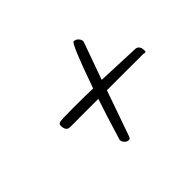

<svg xmlns="http://www.w3.org/2000/svg" viewBox="-80 -565 522 522"><g transform="rotate(-45 181.0 -304.0)"><path d="M362 -297Q362 -293 358.5 -293Q355 -293 353 -294H213L167 -163Q165 -156 159 -156Q153 -156 147.5 -161.5Q142 -167 142 -174Q164 -247 180 -294H71Q56 -294 56 -315Q56 -321 62 -323Q68 -325 112.5 -325Q157 -325 190 -324Q235 -452 243 -452Q251 -452 256.5 -446Q262 -440 262 -433L223 -324L347 -319Q362 -318 362 -297Z"/></g></svg>

Font: Mrs Saint Delafield
Style: Regular
Weight: 400
Designer: Alejandro Paul
Foundry: Alejandro Paul
Version: Version 1.000